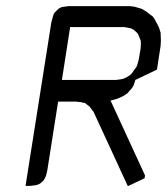

<svg xmlns="http://www.w3.org/2000/svg" viewBox="-20 -604 543 624"><path d="M63 0 147 -532.2 151.9 -549.8 154.8 -559.1 160.2 -565.9 169.9 -575.2 178.2 -580.1 187 -582 203.1 -584H402.8L418 -582L440.9 -575.2L456.1 -565.9L477.1 -549.8L482.9 -541L496.1 -516.1L502 -498L502.9 -473.1L502 -455.1L490.2 -377.9L419.9 -344.2L414.1 -326.2L408.2 -316.9L397.9 -305.2L394 -300.8L380.9 -292L361.8 -283.2L338.9 -276.9L340.8 -273.9L451.2 -34.2L450.2 -24.9L397.9 0H395L284.2 -240.2L271 -257.8L259.8 -266.1L256.8 -269L242.2 -272L226.1 -273.9H168.9L133.8 -50.8L129.9 -34.2L126 -24.9L121.1 -17.1L110.8 -7.8L103 -3.9L95.2 -2L79.1 0ZM181.2 -344.2H356.9L372.1 -346.2L380.9 -348.1L390.1 -352.1L402.8 -359.9L408.2 -365.2L417 -377.9L423.8 -387.2L426.8 -395L431.2 -412.1L437 -445.8L438 -463.9L437 -473.1L434.1 -480L428.2 -494.1L424.8 -498L415 -506.8L407.2 -511.2L398.9 -513.2L383.8 -516.1H208Z"/></svg>

Font: Petahja
Style: Italic
Weight: 400
Designer: T. Christopher White
Version: Version 1.1